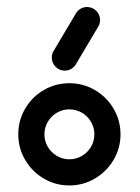

<svg xmlns="http://www.w3.org/2000/svg" viewBox="-20 -539 408 560"><path d="M255.2 -147.4Q255.2 -167 245.4 -183.7Q235.6 -200.4 218.9 -210.2Q202.2 -220 182.2 -220Q162.6 -220 145.9 -210.2Q129.3 -200.4 119.4 -183.7Q109.6 -167 109.6 -147.4Q109.6 -127.4 119.4 -110.7Q129.3 -94.1 145.9 -84.3Q162.6 -74.4 182.2 -74.4Q202.2 -74.4 218.9 -84.3Q235.6 -94.1 245.4 -110.7Q255.2 -127.4 255.2 -147.4ZM33.3 -147.4Q33.3 -187.8 53.3 -222Q73.3 -256.3 107.6 -276.3Q141.9 -296.3 182.2 -296.3Q222.6 -296.3 256.9 -276.3Q291.1 -256.3 311.3 -222Q331.5 -187.8 331.5 -147.4Q331.5 -107 311.3 -72.8Q291.1 -38.5 256.9 -18.3Q222.6 1.9 182.2 1.9Q141.9 1.9 107.6 -18.3Q73.3 -38.5 53.3 -72.8Q33.3 -107 33.3 -147.4ZM233.7 -518.5Q249.6 -518.5 260.7 -507.4Q271.9 -496.3 271.9 -480.4Q271.9 -468.9 264.4 -457.8L200 -349.3Q194.8 -341.9 186.7 -337.4Q178.5 -333 169.3 -333Q153.3 -333 142.2 -344.1Q131.1 -355.2 131.1 -371.1Q131.1 -383.3 138.1 -393.3L203 -502.6Q208.5 -510 216.5 -514.3Q224.4 -518.5 233.7 -518.5Z"/></svg>

Font: 26F Galaxy Hebrew
Style: Bold
Weight: 700
Designer: C₂₉H₂₅N₃O₅
Version: Version 1.000